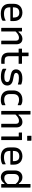

<svg xmlns="http://www.w3.org/2000/svg" viewBox="2027 -2842 825 4920"><g transform="rotate(90 2440.0 -381.5)"><path d="M303 -543Q362 -543 411 -518.5Q460 -494 489.5 -444.5Q519 -395 519 -318V-245Q519 -234 508 -234H168V-211Q168 -146 202 -110Q241 -71 330 -71Q383 -71 421 -80.5Q459 -90 496 -111H511V-40Q511 -36 507 -32Q488 -13 438 -1Q388 11 329 11Q205 11 141 -47Q77 -105 77 -211V-315Q77 -393 107.5 -443.5Q138 -494 189.5 -518.5Q241 -543 303 -543ZM303 -463Q239 -463 203.5 -428.5Q168 -394 168 -316V-299H429V-319Q429 -398 394 -433Q378 -449 355 -456Q332 -463 303 -463Z M785 0H704Q693 0 693 -11V-532H774Q785 -532 785 -521V-443H800Q835 -488 877.5 -515.5Q920 -543 973 -543Q1041 -543 1077.5 -501Q1114 -459 1114 -393V0H1033Q1022 0 1022 -11V-375Q1022 -455 947 -455Q909 -455 867.5 -433Q826 -411 785 -365Z M1614 -87V-11Q1614 0 1603 0H1528Q1431 0 1379 -47.5Q1327 -95 1327 -202V-446H1237Q1226 -446 1226 -457V-532H1327V-700H1408Q1419 -700 1419 -689V-532H1603Q1614 -532 1614 -521V-446H1419V-210Q1419 -140 1448 -111Q1473 -87 1532 -87Z M1947 -79Q2019 -79 2050 -100Q2081 -121 2081 -154Q2081 -181 2062 -197.5Q2043 -214 1997 -224L1898 -244Q1823 -259 1790 -292.5Q1757 -326 1757 -381Q1757 -451 1815.5 -496Q1874 -541 1987 -541Q2042 -541 2078 -533Q2114 -525 2134 -517Q2142 -514 2144 -510.5Q2146 -507 2146 -499V-428H2131Q2094 -442 2059 -447.5Q2024 -453 1975 -453Q1908 -453 1878 -433Q1848 -413 1848 -384Q1848 -359 1865 -345Q1882 -331 1933 -320L2032 -300Q2097 -287 2134 -250.5Q2171 -214 2171 -154Q2171 -79 2112 -35Q2053 9 1948 9Q1877 9 1825.5 -4Q1774 -17 1747 -36Q1741 -40 1741 -48V-128H1756Q1798 -101 1842 -90Q1886 -79 1947 -79Z M2535 -543Q2592 -543 2627 -530Q2662 -517 2672 -508Q2676 -503 2676 -497V-424H2661Q2638 -436 2607.5 -446Q2577 -456 2534 -456Q2465 -456 2427.5 -418Q2390 -380 2390 -303V-221Q2390 -147 2428 -111Q2463 -76 2534 -76Q2578 -76 2608 -84Q2638 -92 2661 -105H2676V-31Q2676 -26 2673 -23Q2662 -12 2628.5 -0.5Q2595 11 2534 11Q2422 11 2359.5 -48Q2297 -107 2297 -217V-306Q2297 -382 2328 -435Q2359 -488 2412.5 -515.5Q2466 -543 2535 -543Z M2834 0Q2823 0 2823 -11V-750H2904Q2915 -750 2915 -739V-443H2930Q2965 -488 3007.5 -515.5Q3050 -543 3103 -543Q3171 -543 3207.5 -501Q3244 -459 3244 -393V0H3163Q3152 0 3152 -11V-375Q3152 -455 3077 -455Q3039 -455 2997.5 -433Q2956 -411 2915 -365V0Z M3477 -11V-449H3387Q3376 -449 3376 -460V-532H3558Q3569 -532 3569 -521V0H3488Q3477 0 3477 -11ZM3459 -774H3574Q3585 -774 3585 -763V-665H3470Q3459 -665 3459 -676Z M3983 -543Q4042 -543 4091 -518.5Q4140 -494 4169.5 -444.5Q4199 -395 4199 -318V-245Q4199 -234 4188 -234H3848V-211Q3848 -146 3882 -110Q3921 -71 4010 -71Q4063 -71 4101 -80.5Q4139 -90 4176 -111H4191V-40Q4191 -36 4187 -32Q4168 -13 4118 -1Q4068 11 4009 11Q3885 11 3821 -47Q3757 -105 3757 -211V-315Q3757 -393 3787.5 -443.5Q3818 -494 3869.5 -518.5Q3921 -543 3983 -543ZM3983 -463Q3919 -463 3883.5 -428.5Q3848 -394 3848 -316V-299H4109V-319Q4109 -398 4074 -433Q4058 -449 4035 -456Q4012 -463 3983 -463Z M4523 -543Q4576 -543 4614 -519.5Q4652 -496 4680 -453H4695V-750H4776Q4787 -750 4787 -739V0H4706Q4695 0 4695 -11V-81H4680Q4652 -38 4612.5 -14Q4573 10 4521 10Q4444 10 4395.5 -42Q4347 -94 4347 -185V-342Q4347 -437 4395.5 -490Q4444 -543 4523 -543ZM4469 -106Q4497 -78 4547 -78Q4587 -78 4624 -97.5Q4661 -117 4695 -164V-366Q4661 -412 4624 -433.5Q4587 -455 4547 -455Q4497 -455 4467.5 -422Q4438 -389 4438 -327V-200Q4438 -137 4469 -106Z"/></g></svg>

Font: Recursive Sn Lnr St
Style: Regular
Weight: 400
Version: Version 1.079;hotconv 1.0.112;makeotfexe 2.5.65598; ttfautoh